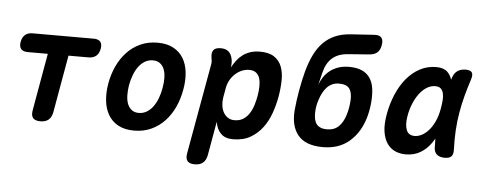

<svg xmlns="http://www.w3.org/2000/svg" viewBox="-56 -881 3112 1221"><g transform="rotate(5 1500.0 -270.0)"><path d="M229.4 -428.5H101Q71.2 -428.5 58.2 -444.1Q45.3 -459.8 50.7 -489.6Q56.1 -519.4 74.1 -534.7Q92.1 -550 121.9 -550H512.1Q541.9 -550 554.5 -534.7Q567.1 -519.4 561.7 -489.6Q556.3 -459.8 538 -444.1Q519.6 -428.5 489.8 -428.5H361.4L296.9 -63Q290.8 -29.5 271.9 -13.3Q252.9 3 219.4 3Q185.9 3 172.3 -13.3Q158.8 -29.5 164.9 -63Z M818 10Q757.2 10 716.2 -12.6Q675.3 -35.1 652.5 -74.2Q629.8 -113.2 624.4 -165Q619 -216.8 629.3 -275.3Q639.6 -333.8 663.5 -385.4Q687.4 -437.1 723.8 -476Q760.3 -514.9 809.2 -537.4Q858.2 -560 919 -560Q980.1 -560 1021.1 -537.4Q1062 -514.9 1084.8 -476.3Q1107.5 -437.8 1112.9 -386.1Q1118.3 -334.5 1107.3 -275.3Q1097 -216.8 1073.3 -165Q1049.6 -113.2 1013 -74.2Q976.4 -35.1 927.6 -12.6Q878.8 10 818 10ZM838.2 -104.5Q865.5 -104.5 888.2 -118Q911 -131.4 928.1 -154.5Q945.3 -177.5 957.3 -208.8Q969.4 -240 975.3 -275.3Q981.9 -311.3 981.1 -342.2Q980.3 -373.2 971.4 -395.9Q962.6 -418.6 944.5 -432Q926.4 -445.5 898.8 -445.5Q871.2 -445.5 848.5 -432Q825.7 -418.6 808.6 -395.5Q791.4 -372.5 779.5 -341.4Q767.6 -310.3 761 -275Q755.4 -239.7 756.2 -208.6Q757 -177.5 766.2 -154.5Q775.4 -131.4 793.2 -118Q810.9 -104.5 838.2 -104.5Z M1396.5 -443Q1409.1 -467.3 1425.4 -488.7Q1441.7 -510.1 1462.9 -526Q1484.1 -541.9 1511.4 -550.9Q1538.7 -560 1572.6 -560Q1630.1 -560 1663.3 -538.1Q1696.4 -516.2 1711.3 -478.4Q1726.1 -440.6 1725.3 -389.8Q1724.5 -338.9 1714.4 -281.4Q1705.1 -230.9 1686.9 -179Q1668.7 -127.1 1637.3 -85Q1605.9 -42.9 1560 -16.4Q1514.1 10 1449 10Q1398.9 10 1371.8 -17.4Q1344.6 -44.8 1337.3 -91.9L1299.2 124Q1293.1 157.5 1273.8 173.7Q1254.5 190 1221 190Q1187.5 190 1174.3 173.7Q1161.1 157.5 1167.2 124L1270 -450.8Q1272.3 -462.3 1271.6 -473.1Q1271 -483.9 1268.4 -495.4Q1263.4 -528.2 1276.4 -544.1Q1289.4 -560 1322.2 -560Q1355 -560 1373 -543.7Q1390.9 -527.5 1396.9 -495.4Q1399.5 -484.9 1399 -469.2Q1398.5 -453.5 1396.5 -443ZM1514.7 -438.5Q1491.2 -438.5 1468.1 -428.9Q1444.9 -419.3 1426.1 -402.1Q1407.2 -385 1393.8 -361.4Q1380.4 -337.9 1375.7 -309.7L1364.8 -248.7Q1360.8 -223.3 1363.8 -198.8Q1366.7 -174.2 1377.3 -154.7Q1387.9 -135.2 1405.8 -123.4Q1423.7 -111.5 1447.9 -111.5Q1481.8 -111.5 1505 -126.7Q1528.3 -141.9 1543.6 -166.5Q1559 -191.1 1568.1 -221.3Q1577.2 -251.4 1582.1 -280.3Q1587 -309.5 1587.8 -337.7Q1588.7 -366 1582.4 -388.4Q1576.2 -410.8 1559.8 -424.6Q1543.5 -438.5 1514.7 -438.5Z M2132.7 -592.9Q2100.3 -590.6 2075.2 -581.4Q2050.1 -572.2 2031.1 -555.4Q2012.1 -538.7 1999.3 -515.2Q1986.4 -491.7 1978.8 -459.8L1959.9 -382.2Q1969.5 -409.3 1985.4 -433Q2001.3 -456.6 2024.4 -474.6Q2047.5 -492.5 2077.5 -502.8Q2107.5 -513 2145.3 -513Q2194.2 -513 2226.9 -498.7Q2259.5 -484.3 2278.5 -456.9Q2297.5 -429.5 2303.4 -390.5Q2309.2 -351.4 2305.2 -301.3Q2303.2 -278 2299.2 -254.8Q2295.2 -231.5 2288.9 -208.2Q2261.5 -108.1 2193.1 -48.4Q2124.7 11.4 2018 10Q1911 8.6 1863.6 -49.3Q1816.3 -107.1 1824.5 -208.2Q1830.4 -271.2 1841.4 -334Q1852.4 -396.8 1868.8 -459.8Q1885.6 -520.5 1908.4 -567.2Q1931.3 -613.8 1963.6 -646.6Q1996 -679.4 2038.3 -697.7Q2080.7 -716 2136.8 -720L2288.7 -730Q2320.8 -732 2333.5 -715.8Q2346.2 -699.6 2340.1 -667.5Q2334.4 -635.4 2316.5 -620.5Q2298.5 -605.6 2266.4 -602.9ZM2038.3 -105Q2085.8 -105 2113.9 -132.3Q2142 -159.5 2156.9 -208.2Q2163.9 -231.5 2167.9 -254.8Q2171.9 -278 2173.2 -301.3Q2176.1 -350 2158.2 -375.7Q2140.4 -401.5 2090.8 -401.5Q2067.4 -401.5 2048.5 -392.9Q2029.5 -384.4 2014.9 -369.1Q2000.2 -353.8 1989.2 -333Q1978.1 -312.3 1970.5 -288.3Q1962.5 -265 1959.2 -245.3Q1955.9 -225.5 1955.3 -202.2Q1955 -179.1 1959.3 -160.8Q1963.5 -142.4 1973.5 -130.2Q1983.5 -117.9 1999.7 -111.5Q2015.8 -105 2038.3 -105Z M2551.6 10Q2515.6 10 2484.8 -3.4Q2454.1 -16.8 2433.5 -46.1Q2412.9 -75.3 2405.6 -121.6Q2398.4 -167.8 2410.1 -233.8Q2422.1 -301.4 2447.4 -361.2Q2472.8 -420.9 2509.4 -465Q2546.1 -509.1 2593.7 -534.6Q2641.4 -560 2698 -560Q2745.3 -560 2769.2 -537.3Q2793.1 -514.5 2801.5 -477.7Q2809.9 -440.9 2806.3 -394.3Q2802.7 -347.7 2794.3 -301Q2782.5 -234.1 2762.9 -177.2Q2743.4 -120.4 2714.1 -78.6Q2684.8 -36.8 2644.6 -13.4Q2604.4 10 2551.6 10ZM2598.3 -111.5Q2620.9 -111.5 2644.1 -123.5Q2667.3 -135.4 2687.9 -158.8Q2708.6 -182.1 2724.8 -217.1Q2741.1 -252.1 2749.4 -298.9Q2754.4 -326.4 2756.5 -351.7Q2758.6 -377.1 2754.2 -396.2Q2749.9 -415.3 2737.8 -426.9Q2725.8 -438.5 2702.6 -438.5Q2673.7 -438.5 2647.7 -422.1Q2621.8 -405.8 2601.1 -378.1Q2580.3 -350.4 2564.9 -313.2Q2549.4 -276 2542.5 -233.9Q2532.9 -179 2545.8 -145.3Q2558.6 -111.5 2598.3 -111.5ZM2802.6 -500.6Q2812.7 -531.2 2833.6 -545.6Q2854.6 -560 2885.4 -560Q2916.4 -560 2925.7 -545.6Q2934.9 -531.3 2924.8 -500.6Q2906.9 -445.8 2892.6 -392.1Q2878.3 -338.5 2869 -283.5Q2859.6 -228.5 2856.1 -170.5Q2852.5 -112.5 2855.1 -48Q2856.4 -17.6 2844.2 -3.8Q2831.9 10 2801.2 10Q2769.8 10 2752 -4.2Q2734.2 -18.3 2732.9 -48Q2730 -112.5 2733.5 -170.5Q2737.1 -228.5 2746.6 -283.5Q2756.1 -338.5 2770.5 -392.1Q2785 -445.8 2802.6 -500.6Z"/></g></svg>

Font: Maple Mono
Style: Italic
Weight: 400
Italic angle: -10°
Monospace: yes
Designer: subframe7536
Version: Version 7.300